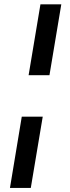

<svg xmlns="http://www.w3.org/2000/svg" viewBox="-20 -748 328 904"><path d="M82.5 -198.7H181.2L125 136.7H26.9ZM268.6 -727.5 212.9 -394H114.7L170.4 -727.5Z"/></svg>

Font: Inter 17pt Medium
Style: Italic
Weight: 500
Italic angle: -9.3988°
Version: Version 4.001;git-66647c0bb